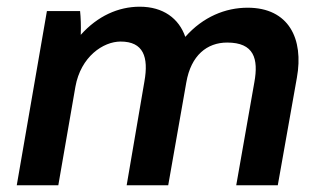

<svg xmlns="http://www.w3.org/2000/svg" viewBox="-20 -553 959 573"><path d="M30 0H154L205 -294C221 -384 288 -429 340 -429C408 -429 424 -383 411 -310L358 0H482L536 -307C550 -388 598 -426 658 -426C738 -426 752 -378 739 -307L685 0H809L866 -321C887 -437 842 -530 719 -530C653 -530 586 -503 533 -443C514 -498 467 -533 397 -533C333 -533 271 -505 221 -449C222 -477 221 -501 219 -520H120Z"/></svg>

Font: Fixel Display 20240404 SemiBold
Style: Italic
Weight: 600
Italic angle: -10°
Designer: AlfaBravo + MacPaw
Foundry: Kyrylo Tkachov, Marchela Mozhyna, Serhii Makarenko, Maria Weinstein, Zakhar Kryvoshyya
Version: Version 1.211;Glyphs 3.2 (3225)